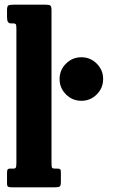

<svg xmlns="http://www.w3.org/2000/svg" viewBox="-20 -800 481 820"><path d="M37.5 -700H27.5Q18.5 -700 14.2 -706Q10 -712 10 -727V-756.5Q10 -773.5 15.8 -776.8Q21.5 -780 38 -780H173Q190 -780 195 -776.5Q200 -773 200 -755.5V-104Q200 -88.5 202 -84.2Q204 -80 215.5 -80H225Q233.5 -80 236.8 -77.2Q240 -74.5 240 -65V-23.5Q240 -7 235 -3.5Q230 0 213.5 0H30Q18.5 0 14.2 -2.8Q10 -5.5 10 -17.5V-60.5Q10 -71.5 12.2 -75.8Q14.5 -80 25.5 -80H39.5Q44 -80 47 -83.5Q50 -87 50 -103.5V-678.5Q50 -693.5 47.2 -696.8Q44.5 -700 37.5 -700ZM234.5 -462.5Q234.5 -501 261.8 -528.2Q289 -555.5 327.5 -555.5Q366 -555.5 393.2 -528.2Q420.5 -501 420.5 -462.5Q420.5 -424 393.2 -396.8Q366 -369.5 327.5 -369.5Q289 -369.5 261.8 -396.8Q234.5 -424 234.5 -462.5Z"/></svg>

Font: Besley* Condensed
Style: Bold
Weight: 700
Width: 3
Designer: Owen Earl
Foundry: indestructible type*
Version: Version 3.000; ttfautohint (v1.8.3)